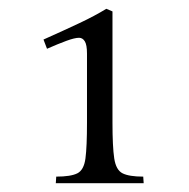

<svg xmlns="http://www.w3.org/2000/svg" viewBox="-20 -728 430 437"><path d="M222 -708 236 -702V-449Q236 -394 240 -367.5Q244 -341 259 -333.5Q274 -326 306 -326L307 -311H107L108 -326Q141 -326 156 -333.5Q171 -341 174.5 -367.5Q178 -394 178 -449V-606Q178 -626 173 -634Q168 -642 160 -642Q150 -642 131 -635Q112 -628 87 -617L79 -638Q126 -659 161 -675.5Q196 -692 222 -708Z"/></svg>

Font: Gilda Display
Style: Regular
Weight: 400
Designer: Eduardo Rodriguez Tunni
Foundry: Eduardo Rodriguez Tunni
Version: Version 1.002; ttfautohint (v1.8.4.7-5d5b);gftools[0.9.22]